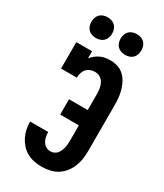

<svg xmlns="http://www.w3.org/2000/svg" viewBox="-235 -1044 970 1139"><g transform="rotate(30 250.0 -474.0)"><path d="M252 8Q226 8 200.5 3Q175 -2 152 -14.5Q129 -27 111.5 -46.5Q94 -66 82.5 -89Q71 -112 65.5 -138Q60 -164 60 -190H184Q184 -173 187.5 -157Q191 -141 199 -127Q207 -113 221.5 -105Q236 -97 252 -97Q265 -97 276.5 -102Q288 -107 296 -116.5Q304 -126 309 -137.5Q314 -149 317 -161Q320 -173 321 -185.5Q322 -198 322 -210V-315H194V-420H322V-525Q322 -537 321 -550Q320 -563 317 -575.5Q314 -588 308.5 -599.5Q303 -611 294 -620Q285 -629 272.5 -633.5Q260 -638 248 -638Q231 -638 215.5 -632Q200 -626 189.5 -614Q179 -602 174.5 -586Q170 -570 170 -554H62V-735H170V-686Q181 -700 194.5 -711Q208 -722 224 -729.5Q240 -737 257 -740Q274 -743 292 -743Q317 -743 341.5 -735.5Q366 -728 384.5 -711Q403 -694 415 -671.5Q427 -649 434 -624.5Q441 -600 443.5 -575Q446 -550 446 -525V-210Q446 -183 442 -155.5Q438 -128 427.5 -102.5Q417 -77 399.5 -55Q382 -33 358.5 -18.5Q335 -4 307.5 2Q280 8 252 8ZM350 -814Q336 -814 322 -818.5Q308 -823 298 -833Q288 -843 283.5 -857Q279 -871 279 -885Q279 -899 283.5 -913Q288 -927 298 -937Q308 -947 322 -951.5Q336 -956 350 -956Q364 -956 378 -951.5Q392 -947 402 -937Q412 -927 416.5 -913Q421 -899 421 -885Q421 -871 416.5 -857Q412 -843 402 -833Q392 -823 378 -818.5Q364 -814 350 -814ZM150 -814Q136 -814 122 -818.5Q108 -823 98 -833Q88 -843 83.5 -857Q79 -871 79 -885Q79 -899 83.5 -913Q88 -927 98 -937Q108 -947 122 -951.5Q136 -956 150 -956Q164 -956 178 -951.5Q192 -947 202 -937Q212 -927 216.5 -913Q221 -899 221 -885Q221 -871 216.5 -857Q212 -843 202 -833Q192 -823 178 -818.5Q164 -814 150 -814Z"/></g></svg>

Font: Iosevka Slab Extrabold
Style: Regular
Weight: 800
Monospace: yes
Designer: Belleve Invis
Foundry: Belleve Invis
Version: Version 11.1.1; ttfautohint (v1.8.3)